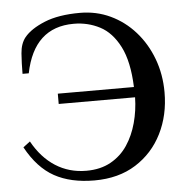

<svg xmlns="http://www.w3.org/2000/svg" viewBox="-51 -730 776 799"><g transform="rotate(-5 337.0 -330.0)"><path d="M312 20Q213 20 145 -17.5Q77 -55 29 -143L58 -165Q96 -96 153 -59.5Q210 -23 282 -23Q341 -23 384 -47Q427 -71 454 -111.5Q481 -152 495 -203.5Q509 -255 510 -310H191V-353H509Q505 -460 473 -522.5Q441 -585 391 -611Q341 -637 282 -637Q116 -637 78 -448H52Q52 -493 55 -533.5Q58 -574 78 -599Q105 -632 163.5 -656Q222 -680 312 -680Q380 -680 438.5 -652.5Q497 -625 541 -575.5Q585 -526 609.5 -460.5Q634 -395 634 -320Q634 -225 595.5 -148Q557 -71 485 -25.5Q413 20 312 20Z"/></g></svg>

Font: El Messiri SemiBold
Style: Regular
Weight: 600
Designer: Mohamed Gaber
Foundry: Kief Type Foundry
Version: Version 2.020; ttfautohint (v1.8.3)